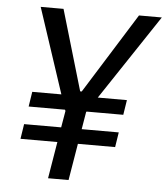

<svg xmlns="http://www.w3.org/2000/svg" viewBox="-52 -774 713 821"><g transform="rotate(5 304.5 -363.5)"><path d="M187.5 -727.3 289.1 -382.1H295.8L511.4 -727.3H609.4L366.5 -362.2H491.5L481.5 -298.3H323.9L322.1 -295.8L309.7 -221.6H468.8L458.8 -157.7H299L272.7 0H184.7L210.9 -157.7H52.6L62.5 -221.6H221.6L234 -294.4L233 -294L231.5 -298.3H75.3L85.2 -362.2H210.2L89.5 -727.3Z"/></g></svg>

Font: Inter UI
Style: Italic
Weight: 400
Italic angle: -9.39999°
Designer: Rasmus Andersson
Foundry: rsms
Version: 3.2;8d6f07862